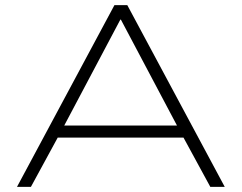

<svg xmlns="http://www.w3.org/2000/svg" viewBox="-20 -725 938 745"><path d="M46 0 424 -705H474L852 0H796L685 -204L721 -191H175L211 -204L100 0ZM447 -649 224 -228 194 -238H702L672 -228L449 -649Z"/></svg>

Font: Nunito Sans 10pt Expanded ExtraLight
Style: Regular
Weight: 250
Width: 7
Designer: Vernon Adams
Foundry: Vernon Adams
Version: Version 3.101;gftools[0.9.27]